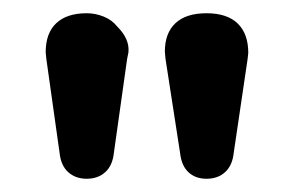

<svg xmlns="http://www.w3.org/2000/svg" viewBox="-20 -791 443 290"><path d="M70 -560 50 -702 49 -712Q49 -741 65 -756Q81 -771 111 -771Q124 -771 136.5 -766Q149 -761 157 -751Q176 -732 174 -712L172 -702L152 -560Q150 -541 139 -531Q128 -521 111 -521Q94 -521 83 -531Q72 -541 70 -560ZM292 -771Q323 -771 339 -755.5Q355 -740 355 -711L354 -702L333 -560Q331 -541 320 -531Q309 -521 292 -521Q275 -521 264.5 -531Q254 -541 252 -560L230 -702L229 -713Q229 -741 245 -756Q261 -771 292 -771Z"/></svg>

Font: 寒蝉全圆体 Bold
Style: Regular
Weight: 700
Designer: Warren2060
      Designed by Motoya company      

      [Varela Round]
      Joe Prince(Latin component); Avraham Cornf
Foundry: ChillType
Version: Version 3.200